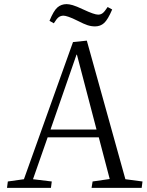

<svg xmlns="http://www.w3.org/2000/svg" viewBox="-20 -911 715 931"><path d="M401 -714 588 -42 671 -31 667 0H424L429 -31L512 -43L459 -245H211L140 -42L231 -31L227 0H14L18 -31L96 -42L334 -707ZM225 -283H448L353 -646H351ZM441 -783Q422 -783 404 -789Q386 -795 359 -809Q329 -824 312.5 -829.5Q296 -835 288 -835Q275 -835 265 -828Q255 -821 241 -798L220 -810Q240 -859 258.5 -875Q277 -891 303 -891Q315 -891 332.5 -886Q350 -881 384 -865Q437 -840 456 -840Q468 -840 477.5 -847Q487 -854 502 -877L524 -865Q503 -816 485 -799.5Q467 -783 441 -783Z"/></svg>

Font: Literata 36pt Light
Style: Italic
Weight: 300
Italic angle: -2°
Designer: Latin by Veronika Burian and Jose Scaglione. Greek by Irene Vlachou. Cyrillic by Vera Evstafieva
Foundry: TypeTogether
Version: Version 3.002